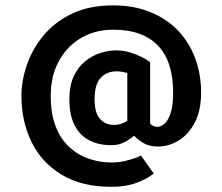

<svg xmlns="http://www.w3.org/2000/svg" viewBox="-20 -573 832 721"><path d="M557.5 78.8Q557.5 78.8 539.6 91Q521.8 103.2 486.1 115.9Q450.5 128.5 397.5 128.5Q286.5 128.5 211.1 82.8Q135.8 37 98.1 -40.4Q60.5 -117.8 60.5 -213Q60.5 -269.5 80.8 -328.9Q101 -388.2 142.8 -439Q184.5 -489.8 249.5 -521.2Q314.5 -552.8 404.8 -552.8Q484 -552.8 545.6 -527.2Q607.2 -501.8 649.5 -457Q691.8 -412.2 713.5 -352.8Q735.2 -293.2 735.2 -226Q735.2 -158 711.6 -113Q688 -68 651 -45.4Q614 -22.8 573.5 -22.8Q541.5 -22.8 520.9 -34.5Q500.2 -46.2 483.8 -63.2Q477 -58 465.2 -49.5Q453.5 -41 436.6 -34.4Q419.8 -27.8 397.5 -27.8Q352 -27.8 316.5 -45.4Q281 -63 260.8 -101.4Q240.5 -139.8 240.5 -201Q240.5 -250.5 256.4 -285.2Q272.2 -320 298.5 -341.8Q324.8 -363.5 355.6 -373.6Q386.5 -383.8 416.5 -383.8Q442 -383.8 466.5 -376.6Q491 -369.5 511.4 -359.4Q531.8 -349.2 543.8 -339.5V-108.5Q550.2 -102.5 556.5 -99.6Q562.8 -96.8 571 -96.8Q585.5 -96.8 599.2 -109.8Q613 -122.8 621.6 -151.1Q630.2 -179.5 630.2 -225Q630.2 -280.5 617 -324.4Q603.8 -368.2 576 -398.8Q548.2 -429.2 505.8 -445.4Q463.2 -461.5 404.8 -461.5Q338.2 -461.5 285.2 -430.9Q232.2 -400.2 201.4 -344.1Q170.5 -288 170.5 -213Q170.5 -144 190 -96Q209.5 -48 242.5 -18.6Q275.5 10.8 316.4 24Q357.2 37.2 399.5 37.2Q424.5 37.2 446.8 32.2Q469 27.2 485.5 21.1Q502 15 509.5 11.2ZM458 -298.5Q451.2 -300.8 440 -303Q428.8 -305.2 418.2 -305.2Q381.5 -305.2 358.4 -281Q335.2 -256.8 335.2 -200Q335.2 -148.8 355.6 -126.4Q376 -104 407.2 -104Q421 -104 429.9 -106.6Q438.8 -109.2 445.4 -112.5Q452 -115.8 458 -118.8Z"/></svg>

Font: Podkova VF Beta
Style: Regular
Weight: 400
Designer: Ilya Yudin
Foundry: Cyreal (www.cyreal.org)
Version: Version 2.100